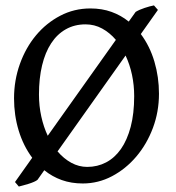

<svg xmlns="http://www.w3.org/2000/svg" viewBox="-20 -661 647 707"><path d="M474.1 -307.1Q474.1 -347.2 466.1 -385.3Q458 -423.3 442.4 -456.5L191.9 -103.5Q214.8 -76.7 242.7 -61.5Q270.5 -46.4 301.3 -46.4Q338.9 -46.4 370.6 -63Q402.3 -79.6 425.3 -112.3Q448.2 -145 461.2 -193.8Q474.1 -242.7 474.1 -307.1ZM123.5 -313Q123.5 -270.5 132.1 -231.9Q140.6 -193.4 155.8 -161.1L406.7 -514.2Q384.3 -540.5 356.2 -555.9Q328.1 -571.3 294.9 -571.3Q254.4 -571.3 222.4 -553.2Q190.4 -535.2 168.5 -501.7Q146.5 -468.3 135 -420.4Q123.5 -372.6 123.5 -313ZM498.5 -535.6Q531.7 -491.2 548.6 -434.1Q565.4 -377 565.4 -315.9Q565.4 -249.5 543 -189.7Q520.5 -129.9 481.9 -84.5Q443.4 -39.1 392.6 -12.2Q341.8 14.6 284.7 14.6Q242.7 14.6 207.3 2Q171.9 -10.7 143.1 -34.2L118.2 1Q113.8 4.9 104.7 8.8Q95.7 12.7 85.4 15.9Q75.2 19 65.2 21.7Q55.2 24.4 49.3 25.9L35.2 9.3L98.6 -80.1Q65.9 -124 48.8 -180.2Q31.7 -236.3 31.7 -298.8Q31.7 -365.2 53.2 -425.3Q74.7 -485.4 112.5 -530.8Q150.4 -576.2 201.7 -603Q252.9 -629.9 313 -629.9Q355.5 -629.9 390.6 -617.2Q425.8 -604.5 454.1 -581.5L479.5 -617.2Q493.2 -625.5 512.5 -631.8Q531.7 -638.2 546.9 -641.1L561.5 -624.5Z"/></svg>

Font: Gentium Book Basic
Style: Regular
Weight: 400
Designer: J. Victor Gaultney and Annie Olsen
Foundry: SIL International
Version: Version 1.102; 2013; Maintenance release